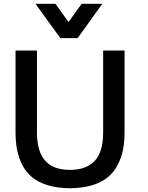

<svg xmlns="http://www.w3.org/2000/svg" viewBox="-20 -976 774 1007"><path d="M387.2 -775.9 516.6 -956.1H408.2L339.4 -860.8L270.5 -956.1H166L296.4 -775.9ZM347.2 11.2C481 9.8 557.6 -35.2 596.7 -110.4C624 -161.6 633.3 -216.8 633.3 -285.2V-710.9H521V-280.8C521 -211.9 505.9 -161.6 475.6 -130.9C445.8 -100.1 402.8 -85 347.7 -85C235.8 -85 173.8 -142.6 173.8 -281.2V-710.9H61.5V-284.7C61.5 -216.3 70.8 -162.6 96.7 -111.3C109.9 -85.4 127.4 -64 148.4 -46.4C190.9 -11.2 259.3 11.2 347.2 11.2Z"/></svg>

Font: Ride SemiBold
Style: Regular
Weight: 600
Version: Version 3.000